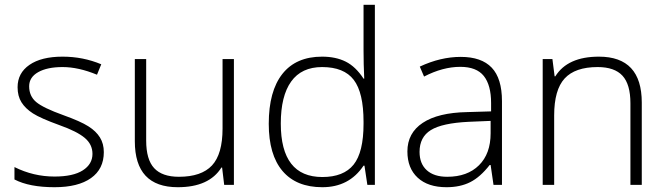

<svg xmlns="http://www.w3.org/2000/svg" viewBox="-20 -780 2811 810"><path d="M41 -22.9V-75.2Q121.1 -35.2 210 -35.2Q288.6 -35.2 329.3 -61.3Q370.1 -87.4 370.1 -130.9Q370.1 -170.9 337.6 -198.2Q305.2 -225.6 231 -252Q151.4 -280.8 119.1 -301.5Q86.9 -322.3 70.6 -348.4Q54.2 -374.5 54.2 -412.1Q54.2 -471.7 104.2 -506.3Q154.3 -541 244.1 -541Q330.1 -541 407.2 -508.8L389.2 -464.8Q311 -497.1 244.1 -497.1Q179.2 -497.1 141.1 -475.6Q103 -454.1 103 -416Q103 -374.5 132.6 -349.6Q162.1 -324.7 248 -293.9Q319.8 -268.1 352.5 -247.3Q385.3 -226.6 401.6 -200.2Q418 -173.8 418 -138.2Q418 -66.9 363.8 -28.6Q309.6 9.8 210 9.8Q103.5 9.8 41 -22.9Z M548.8 -184.1V-530.8H596.7V-187Q596.7 -106.9 630.4 -70.6Q664.1 -34.2 734.9 -34.2Q829.6 -34.2 874.3 -82Q918.9 -129.9 918.9 -237.8V-530.8H966.8V0H925.8L917 -73.2H914.1Q862.3 9.8 730 9.8Q548.8 9.8 548.8 -184.1Z M1113.8 -257.8Q1113.8 -395.5 1171.4 -468.3Q1229 -541 1338.9 -541Q1396.5 -541 1438.5 -520Q1480.5 -499 1513.7 -448.2H1516.6Q1513.7 -509.8 1513.7 -568.8V-759.8H1561.5V0H1529.8L1517.6 -81.1H1513.7Q1453.1 9.8 1339.8 9.8Q1230 9.8 1171.9 -58.6Q1113.8 -127 1113.8 -257.8ZM1164.6 -258.8Q1164.6 -33.2 1339.8 -33.2Q1429.7 -33.2 1471.7 -85.4Q1513.7 -137.7 1513.7 -257.8V-266.1Q1513.7 -389.2 1472.4 -443.1Q1431.2 -497.1 1338.9 -497.1Q1252 -497.1 1208.3 -436Q1164.6 -375 1164.6 -258.8Z M1698.7 -141.1Q1698.7 -218.8 1763.4 -261.7Q1828.1 -304.7 1950.7 -307.1L2051.8 -310.1V-345.2Q2051.8 -420.9 2021 -459.5Q1990.2 -498 1921.9 -498Q1848.1 -498 1769 -457L1751 -499Q1838.4 -540 1923.8 -540Q2011.2 -540 2054.4 -494.6Q2097.7 -449.2 2097.7 -353V0H2062L2049.8 -84H2045.9Q2005.9 -32.7 1963.6 -11.5Q1921.4 9.8 1863.8 9.8Q1785.6 9.8 1742.2 -30.3Q1698.7 -70.3 1698.7 -141.1ZM1750 -139.2Q1750 -89.4 1780.5 -61.8Q1811 -34.2 1866.7 -34.2Q1951.7 -34.2 2000.7 -82.8Q2049.8 -131.3 2049.8 -217.8V-270L1957 -266.1Q1845.2 -260.7 1797.6 -231.2Q1750 -201.7 1750 -139.2Z M2269.5 0V-530.8H2310.5L2319.8 -458H2322.8Q2374.5 -541 2506.8 -541Q2687.5 -541 2687.5 -347.2V0H2639.6V-344.2Q2639.6 -424.3 2606 -460.7Q2572.3 -497.1 2501.5 -497.1Q2406.2 -497.1 2362.1 -449Q2317.9 -400.9 2317.9 -293V0Z"/></svg>

Font: Open Sans Light
Style: Regular
Weight: 300
Foundry: Ascender Corporation
Version: Version 1.10